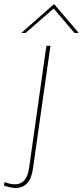

<svg xmlns="http://www.w3.org/2000/svg" viewBox="-104 -719 409 948"><path d="M-27 209Q-40 209 -54 206Q-68 203 -84 198L-82 180Q-67 186 -53.5 188.5Q-40 191 -30 191Q-1 191 16.5 171Q34 151 40 108L125 -493H145L59 112Q52 163 30 186Q8 209 -27 209ZM1 -556 163 -699 285 -556H264L161 -677L22 -556Z"/></svg>

Font: Hanken Grotesk Thin
Style: Italic
Weight: 250
Italic angle: -8°
Designer: Alfredo Marco Pradil
Foundry: Hanken Design Co.
Version: Version 3.013